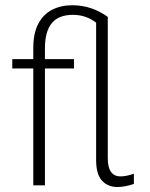

<svg xmlns="http://www.w3.org/2000/svg" viewBox="-20 -724 586 750"><path d="M439 6.5Q401 6.5 378.2 -18.5Q355.5 -43.5 355.5 -99V-635.5Q316.5 -666 264.5 -666Q209 -666 182.2 -633.5Q155.5 -601 155.5 -535V-493H269V-456.5H155.5V0H110V-456.5H28V-493H110V-535.5Q110 -595 130 -632Q150 -669 184.2 -686.2Q218.5 -703.5 262.5 -703.5Q338 -703.5 401 -658V-105.5Q401 -35 451 -35Q474 -35 503 -45.5V-5.5Q466.5 6.5 439 6.5Z"/></svg>

Font: Acari Sans Neue Light
Style: Regular
Weight: 300
Designer: Alfredo Marco Pradil (font), Cristiano Sobral (main changes)
Foundry: Hanken Design Co. (font), Cristiano Sobral (main changes)
Version: Version 2.459;March 19, 2022;FontCreator 14.0.0.2808 64-bit;